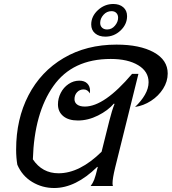

<svg xmlns="http://www.w3.org/2000/svg" viewBox="-20 -934 862 964"><path d="M822 -565Q822 -525 799 -488.5Q776 -452 738 -427.5Q700 -403 658 -397Q689 -426 707.5 -458Q726 -490 726 -521Q726 -575 674 -606.5Q622 -638 536 -638Q344 -638 248 -502Q152 -366 145 -134Q192 -64 274 -64Q380 -64 490 -172L529 -328Q542 -380 555 -412L552 -414Q522 -379 472 -354Q422 -329 371 -329Q324 -329 297.5 -351Q271 -373 271 -410Q271 -440 285 -467.5Q299 -495 324 -512Q349 -529 378 -529Q404 -529 418 -515Q432 -501 432 -479Q432 -470 431 -465Q420 -485 400 -485Q380 -485 367 -471Q354 -457 354 -436Q354 -419 367.5 -409Q381 -399 406 -399Q504 -399 643 -563H675L558 -92Q545 -38 545 -14Q545 -6 547 0H435Q446 -14 453 -32Q460 -50 470 -92L471 -96H468Q360 10 252 10Q192 10 141.5 -20.5Q91 -51 67 -107Q61 -142 61 -183Q61 -336 123 -455.5Q185 -575 299.5 -642.5Q414 -710 565 -710Q682 -710 752 -671.5Q822 -633 822 -565ZM438 -811Q438 -852 471.5 -883Q505 -914 549 -914Q580 -914 599 -897.5Q618 -881 618 -853Q618 -812 585.5 -781Q553 -750 509 -750Q477 -750 457.5 -766.5Q438 -783 438 -811ZM573 -845Q573 -860 564 -869Q555 -878 540 -878Q516 -878 499.5 -859.5Q483 -841 483 -819Q483 -804 492.5 -795Q502 -786 518 -786Q541 -786 557 -805Q573 -824 573 -845Z"/></svg>

Font: Srisakdi
Style: Bold
Weight: 700
Designer: Cadson Demak Co.,Ltd.
Foundry: Cadson Demak Co.,Ltd.
Version: Version 1.000